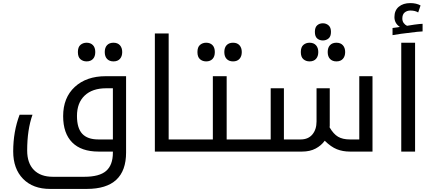

<svg xmlns="http://www.w3.org/2000/svg" viewBox="-20 -975 2790 1235"><path d="M301.8 240.2Q191.9 240.2 128.4 175.3Q64.9 110.4 64.9 -1Q64.9 -128.4 106 -236.8H189Q154.8 -141.1 154.8 -6.8Q154.8 74.2 198 118.2Q241.2 162.1 319.8 162.1H522Q619.6 162.1 662.8 124.3Q706.1 86.4 706.1 6.8V0H613.8Q502.9 0 444.6 -58.6Q386.2 -117.2 386.2 -228Q386.2 -346.7 460.9 -415.8Q535.6 -484.9 660.2 -484.9H791V5.9Q791 240.2 538.1 240.2ZM706.1 -78.1V-407.2H663.1Q574.2 -407.2 524.7 -360.4Q475.1 -313.5 475.1 -229Q475.1 -150.9 509 -114.5Q543 -78.1 611.8 -78.1ZM537.1 -580.1Q513.7 -580.1 497.3 -594.2Q481 -608.4 481 -640.1Q481 -671.9 497.3 -686Q513.7 -700.2 537.1 -700.2Q562.5 -700.2 577.6 -684.8Q592.8 -669.4 592.8 -640.1Q592.8 -611.3 577.9 -595.7Q563 -580.1 537.1 -580.1ZM710 -580.1Q684.1 -580.1 668.9 -595.7Q653.8 -611.3 653.8 -640.1Q653.8 -668.9 668.7 -684.6Q683.6 -700.2 710 -700.2Q736.8 -700.2 751.5 -683.8Q766.1 -667.5 766.1 -640.1Q766.1 -612.8 751.5 -596.4Q736.8 -580.1 710 -580.1Z M976.1 -759.8H1064.9V-78.1H1196.8Q1202.1 -78.1 1202.1 -74.2V-4.9Q1202.1 0 1196.8 0H976.1Z M1187 0Q1182.1 0 1182.1 -4.9V-74.2Q1182.1 -78.1 1187 -78.1H1349.1V-484.9H1438V-78.1H1587.9Q1592.8 -78.1 1592.8 -74.2V-4.9Q1592.8 0 1587.9 0ZM1306.2 -580.1Q1282.7 -580.1 1266.4 -594.2Q1250 -608.4 1250 -640.1Q1250 -671.9 1266.4 -686Q1282.7 -700.2 1306.2 -700.2Q1331.5 -700.2 1346.7 -684.8Q1361.8 -669.4 1361.8 -640.1Q1361.8 -611.3 1346.9 -595.7Q1332 -580.1 1306.2 -580.1ZM1479 -580.1Q1453.1 -580.1 1438 -595.7Q1422.9 -611.3 1422.9 -640.1Q1422.9 -668.9 1437.7 -684.6Q1452.6 -700.2 1479 -700.2Q1505.9 -700.2 1520.5 -683.8Q1535.2 -667.5 1535.2 -640.1Q1535.2 -612.8 1520.5 -596.4Q1505.9 -580.1 1479 -580.1Z M2230 0Q2185.1 0 2147.2 -14.9Q2109.4 -29.8 2068.8 -69.8Q2046.9 -39.1 2010.3 -19.5Q1973.6 0 1922.9 0H1578.1Q1573.2 0 1573.2 -4.9V-74.2Q1573.2 -78.1 1578.1 -78.1H1721.2V-407.2H1806.2V-78.1H1914.1Q1962.4 -78.1 1989.3 -110.1Q2016.1 -142.1 2016.1 -193.8V-407.2H2101.1V-167L2100.1 -155.8Q2125 -112.8 2154.5 -95.5Q2184.1 -78.1 2230 -78.1H2291V-484.9H2376V0ZM2057.1 -714.8Q2034.7 -714.8 2020 -727.8Q2005.4 -740.7 2005.4 -770Q2005.4 -798.8 2020 -812Q2034.7 -825.2 2057.1 -825.2Q2078.1 -825.2 2093.5 -811.8Q2108.9 -798.3 2108.9 -770Q2108.9 -740.7 2093.5 -727.8Q2078.1 -714.8 2057.1 -714.8ZM1971.2 -580.1Q1947.8 -580.1 1931.4 -594.2Q1915 -608.4 1915 -640.1Q1915 -671.9 1931.4 -686Q1947.8 -700.2 1971.2 -700.2Q1998 -700.2 2012.7 -683.8Q2027.3 -667.5 2027.3 -640.1Q2027.3 -612.8 2012.7 -596.4Q1998 -580.1 1971.2 -580.1ZM2144 -580.1Q2118.2 -580.1 2103 -595.7Q2087.9 -611.3 2087.9 -640.1Q2087.9 -668.9 2102.8 -684.6Q2117.7 -700.2 2144 -700.2Q2170.9 -700.2 2185.5 -683.8Q2200.2 -667.5 2200.2 -640.1Q2200.2 -612.8 2185.5 -596.4Q2170.9 -580.1 2144 -580.1Z M2561 -700.2H2649.9V0H2561ZM2504.9 -794.9 2552.2 -801.8Q2517.1 -824.7 2517.1 -865.2Q2517.1 -908.2 2545.2 -931.6Q2573.2 -955.1 2619.1 -955.1Q2658.2 -955.1 2685.1 -939.9L2669.9 -895Q2649.9 -907.2 2620.1 -907.2Q2598.1 -907.2 2583 -894.8Q2567.9 -882.3 2567.9 -856Q2567.9 -838.9 2576.7 -826.9Q2585.4 -814.9 2598.1 -809.1Q2607.9 -811.5 2646 -816.7Q2684.1 -821.8 2698.2 -821.8V-772.9Q2690.4 -772.9 2662.8 -770.3Q2635.3 -767.6 2561 -757.8L2504.9 -749Z"/></svg>

Font: Droid Arabic Kufi
Style: Regular
Weight: 400
Designer: Pascal Zoghbi
Foundry: Irfont.ir
Version: Version 1.00 February 28, 2013, initial release